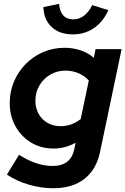

<svg xmlns="http://www.w3.org/2000/svg" viewBox="-20 -782 663 1015"><path d="M261.8 213.1Q196.9 213.1 131.4 193.9Q65.8 174.8 16.7 140.8L80.7 36.2Q124.7 64.9 169.8 80.2Q215 95.4 258 95.4Q354.4 95.4 372.8 6.2L379.7 -27.6Q325.6 3.2 262.1 3.2Q196.8 3.2 144.5 -28.3Q92.2 -59.9 61.8 -114.4Q31.4 -169 31.4 -237.3Q31.4 -297.8 54 -350.9Q76.7 -404.1 116.1 -444Q155.5 -483.8 208.1 -506.6Q260.8 -529.4 320.9 -529.4Q366.3 -529.4 406.1 -515.9Q445.9 -502.5 475.9 -476.7L485.3 -522.4H622.9L508.9 21.6Q489.3 114.4 426.1 163.7Q362.8 213.1 261.8 213.1ZM299.4 -115Q359.3 -115 406.4 -152.4L449.5 -356.1Q428.7 -380.2 396.1 -394.4Q363.5 -408.7 325.9 -408.7Q281.9 -408.7 245.6 -387.3Q209.2 -365.9 188.2 -330Q167.2 -294.1 167.2 -249.4Q167.2 -210.8 184 -180.3Q200.8 -149.8 231.1 -132.4Q261.3 -115 299.4 -115ZM365 -600.2Q294.8 -600.2 253.2 -639.1Q211.7 -678 209.4 -744.4L292.4 -761.8Q295.7 -721.1 314.4 -700.4Q333.1 -679.7 367 -679.7Q429.3 -679.7 467.8 -755L552.9 -728.3Q524.8 -666 476.1 -633.1Q427.4 -600.2 365 -600.2Z"/></svg>

Font: Red Hat Display VF
Style: Italic
Weight: 300
Italic angle: -12°
Designer: Pentagram, MCKL
Foundry: Pentagram, MCKL
Version: Version 1.010